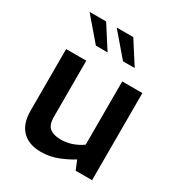

<svg xmlns="http://www.w3.org/2000/svg" viewBox="-182 -894 956 1023"><g transform="rotate(30 296.5 -382.0)"><path d="M218 6Q144 6 103 -35.5Q62 -77 62 -157V-536H186V-193Q186 -140 210.5 -122Q235 -104 277 -104Q312 -104 345 -115Q378 -126 407 -147V-536H531V0H430L407 -56Q369 -32 320.5 -13Q272 6 218 6ZM357 -631 238 -770H340L429 -631ZM190 -631 71 -770H173L262 -631Z"/></g></svg>

Font: Exo Thin SemiBold
Style: Regular
Weight: 600
Version: Version 2.000